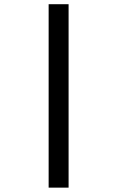

<svg xmlns="http://www.w3.org/2000/svg" viewBox="-20 -757 540 898"><path d="M207.5 -737.3H300.8V120.6H207.5Z"/></svg>

Font: Caudex
Style: Bold
Weight: 700
Version: Version 1.01